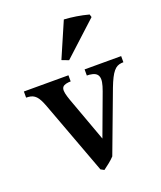

<svg xmlns="http://www.w3.org/2000/svg" viewBox="-150 -816 773 921"><g transform="rotate(-20 236.5 -355.5)"><path d="M415.5 -693.4 243.7 -535.6 209 -548.8 286.6 -728Q317.9 -726.1 348.9 -721.2Q379.9 -716.3 411.1 -708ZM215.8 -468.8V-437.5L204.6 -437Q189.9 -435.5 181.4 -430.9Q172.9 -426.3 170.4 -417Q168 -407.7 171.1 -392.6Q174.3 -377.4 182.1 -355.5L265.1 -127.9L343.8 -340.3Q353 -365.2 356 -382.8Q358.9 -400.4 354.7 -411.9Q350.6 -423.3 339.8 -429.2Q329.1 -435.1 311 -437L298.3 -437.5V-468.8H484.9V-437.5L474.6 -437Q463.4 -436 453.6 -431.2Q443.8 -426.3 434.6 -415.3Q425.3 -404.3 416 -386Q406.7 -367.7 396 -339.8L280.3 -31.2Q267.6 -17.6 252.7 -5.9Q237.8 5.9 222.7 17.1L205.6 7.8L66.9 -365.7Q59.6 -385.3 52.7 -398.4Q45.9 -411.6 38.1 -419.7Q30.3 -427.7 21 -431.9Q11.7 -436 -1 -437L-11.7 -437.5V-468.8Z"/></g></svg>

Font: VarendraSemibold
Style: Regular
Weight: 600
Designer: Jacob Thomas
Foundry: Bangla Type Foundry
Version: Version 1.008